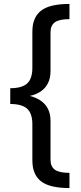

<svg xmlns="http://www.w3.org/2000/svg" viewBox="-20 -765 409 973"><path d="M332 188Q231 188 187.5 153.5Q144 119 144 48V-135Q144 -190 117.5 -214Q91 -238 32 -238V-318Q91 -318 117.5 -342Q144 -366 144 -422V-605Q144 -676 187.5 -710.5Q231 -745 332 -745V-668Q280 -668 258 -652Q236 -636 236 -601V-405Q236 -354 209 -322Q182 -290 131 -279Q182 -266 209 -234.5Q236 -203 236 -152V44Q236 79 258 95Q280 111 332 111Z"/></svg>

Font: Kantumruy Pro Medium
Style: Regular
Weight: 500
Designer: Sovichet Tep
Foundry: Sovichet Tep
Version: Version 1.002